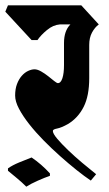

<svg xmlns="http://www.w3.org/2000/svg" viewBox="-38 -659 411 723"><path d="M298 -365Q298 -298 277 -256.5Q256 -215 218 -192Q193 -178 177 -175Q161 -172 161 -166Q161 -156 177.5 -136.5Q194 -117 218.5 -93.5Q243 -70 271.5 -46Q300 -22 324 -3L304 21Q280 5 250 -19Q220 -43 188 -71.5Q156 -100 126 -130.5Q96 -161 72 -191.5Q48 -222 33.5 -249.5Q19 -277 19 -299Q19 -324 26 -342.5Q33 -361 44 -373.5Q55 -386 68 -392Q81 -398 92 -398Q103 -398 117 -390Q131 -382 143.5 -372Q156 -362 166 -354Q176 -346 180 -346Q191 -346 197 -364.5Q203 -383 203 -414V-497Q203 -543 227 -567H187Q162 -565 139 -546Q116 -527 103 -508H81L-18 -615L-8 -639H268L334 -567Q319 -556 308.5 -536.5Q298 -517 298 -490ZM-8 -25Q9 -37 34.5 -47.5Q60 -58 81 -66Q118 -41 150 -6V3Q130 10 104 21.5Q78 33 61 44Q44 27 27 13Q10 -1 -8 -16Z"/></svg>

Font: Jaini
Style: Regular
Weight: 400
Designer: Girish Dalvi, Maithili Shingre
Foundry: Ek Type
Version: Version 1.001;PS 1.000;hotconv 16.6.51;makeotf.lib2.5.65220